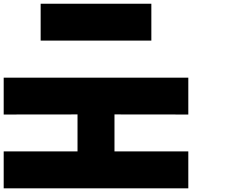

<svg xmlns="http://www.w3.org/2000/svg" viewBox="-20 -820 1240 1040"><path d="M0 -199.7V-399.4H1000V-199.7L600.1 -200.2V0H1000V200.2H0V0H399.9V-200.2ZM799.8 -799.8V-600.1H200.2V-799.8Z"/></svg>

Font: QuinqueFive
Style: Regular
Weight: 400
Monospace: yes
Designer: GGBotNet
Foundry: GGBotNet
Version: 1.1